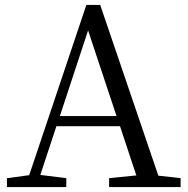

<svg xmlns="http://www.w3.org/2000/svg" viewBox="-20 -756 759 776"><path d="M222 -287 336 -633 451 -287ZM620 -46 385 -736H329L98 -48L8 -36V0H248V-36L143 -49L208 -246H465L531 -47L421 -36V0H710V-36Z"/></svg>

Font: Source Han Serif K
Style: Regular
Weight: 400
Designer: Ryoko NISHIZUKA 西塚涼子 (kana & ideographs); Frank Grießhammer (Latin, Greek & Cyrillic); Wenlong ZHANG 张文龙 (bopomofo); San
Foundry: Adobe Systems Incorporated
Version: Version 1.001;PS 1.001;hotconv 16.6.54;makeotf.lib2.5.65590